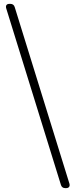

<svg xmlns="http://www.w3.org/2000/svg" viewBox="-20 -793 391 990"><path d="M316 177H321C335 177 342 168 338 154L56 -756C53 -767 45 -773 34 -773H28C14 -773 8 -764 12 -750L294 160C297 171 305 177 316 177Z"/></svg>

Font: 寒蝉锦书宋
Style: Regular
Weight: 400
Designer: 寒蝉锦书宋{Warren} 思源宋体{Ryoko NISHIZUKA 西塚涼子 (kana & ideographs); Frank Grießhammer (Latin, Greek & Cyrillic); Wenlong ZHANG 
Foundry: Adobe & ChillType
Version: Version 2.000;Glyphs 3.1.1 (3135)